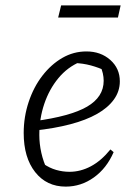

<svg xmlns="http://www.w3.org/2000/svg" viewBox="-20 -685 498 713"><path d="M224 8Q153 8 110.5 -46Q68 -100 68 -191Q68 -251 86.5 -306.5Q105 -362 137.5 -404Q170 -446 211.5 -470Q253 -494 301 -494Q354 -494 389.5 -462.5Q425 -431 425 -383Q425 -346 403 -315.5Q381 -285 340.5 -262Q300 -239 241 -223.5Q182 -208 107 -200V-235Q242 -253 303.5 -289Q365 -325 365 -385Q365 -413 352 -441L374 -421Q347 -434 317.5 -442Q288 -450 255 -451L279 -456Q231 -436 197 -395Q163 -354 144.5 -299.5Q126 -245 126 -184Q126 -151 133.5 -117.5Q141 -84 156 -53L141 -77Q164 -61 188.5 -54Q213 -47 238 -47Q279 -47 317.5 -67.5Q356 -88 390 -130L402 -120Q376 -60 328.5 -26Q281 8 224 8ZM196 -620 207 -665H428L418 -620Z"/></svg>

Font: Piazzolla 8pt ExtraLight
Style: Italic
Weight: 250
Italic angle: -11.3°
Designer: Juan Pablo del Peral
Foundry: Huerta Tipografica
Version: Version 2.001